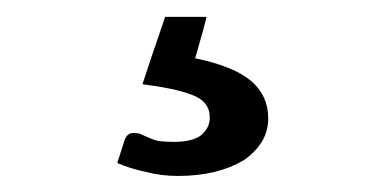

<svg xmlns="http://www.w3.org/2000/svg" viewBox="-20 -33 440 231"><path d="M214.8 37.1Q261.7 46.9 282.2 64.5Q302.7 82 302.7 109.4Q302.7 125 294.9 137.7Q286.1 151.4 272.5 160.2Q257.8 168.9 238.3 173.8Q217.8 178.7 194.3 178.7Q173.8 178.7 155.3 173.8Q136.7 169.9 121.1 163.1Q124 154.3 129.9 135.7Q132.8 127 140.6 127Q143.6 127 148.4 127.9Q152.3 129.9 157.2 131.8Q163.1 134.8 170.9 136.7Q178.7 137.7 189.5 137.7Q210.9 137.7 221.7 129.9Q232.4 121.1 232.4 108.4Q232.4 88.9 210.9 81.1Q190.4 73.2 151.4 68.4Q160.2 41 178.7 -12.7Q191.4 -12.7 228.5 -12.7Q225.6 0 214.8 37.1Z"/></svg>

Font: Lato
Style: Regular
Weight: 400
Designer: Lukasz Dziedzic with Adam Twardoch and Botio Nikoltchev
Version: Version 2.015; 2015-08-06; http://www.latofonts.com/